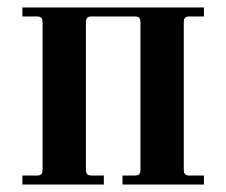

<svg xmlns="http://www.w3.org/2000/svg" viewBox="-20 -494 606 514"><path d="M40 0V-24H78Q87 -24 90.5 -27.5Q94 -31 94 -40V-434Q94 -443 90.5 -446.5Q87 -450 78 -450H40V-474H526V-450H488Q479 -450 475.5 -446.5Q472 -443 472 -434V-40Q472 -31 475.5 -27.5Q479 -24 488 -24H526V0H308V-24H340Q349 -24 352.5 -27.5Q356 -31 356 -40V-434Q356 -443 352.5 -446.5Q349 -450 340 -450H226Q217 -450 213.5 -446.5Q210 -443 210 -434V-40Q210 -31 213.5 -27.5Q217 -24 226 -24H258V0Z"/></svg>

Font: Old Standard TT
Style: Bold
Weight: 700
Designer: Alexey Kryukov <alexios@thessalonica.org.ru>
Version: Version 2.2